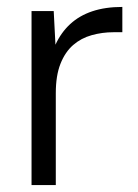

<svg xmlns="http://www.w3.org/2000/svg" viewBox="-20 -534 399 554"><path d="M71 0V-502H135L140 -405Q156 -440 182.5 -464.5Q209 -489 246.5 -501.5Q284 -514 333 -514V-441H307Q275 -441 244.5 -432.5Q214 -424 191 -404Q168 -384 154.5 -350Q141 -316 141 -265V0Z"/></svg>

Font: DM Sans 16pt Light
Style: Regular
Weight: 300
Version: Version 4.004;gftools[0.9.30]